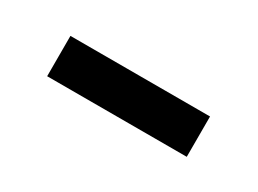

<svg xmlns="http://www.w3.org/2000/svg" viewBox="-22 -385 360 268"><g transform="rotate(30 157.5 -250.5)"><path d="M270 -218V-283H45V-218Z"/></g></svg>

Font: STIX Two Math
Style: Regular
Weight: 400
Designer: Ross Mills, John Hudson & Paul Hanslow, Tiro Typeworks Ltd; with portions MicroPress Inc., with additions and correction
Foundry: Tiro Typeworks Ltd
Version: Version 2.02 b142